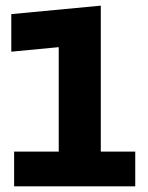

<svg xmlns="http://www.w3.org/2000/svg" viewBox="-20 -660 524 680"><path d="M30 -123H188V-493L20 -477V-610L337 -640V-123H459V0H30Z"/></svg>

Font: Changa SemiBold
Style: Regular
Weight: 600
Designer: Eduardo Rodriguez Tunni
Foundry: Eduardo Rodriguez Tunni
Version: Version 2.002; ttfautohint (v1.5) -l 8 -r 50 -G 150 -x 14 -H